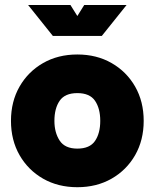

<svg xmlns="http://www.w3.org/2000/svg" viewBox="-20 -743 626 777"><path d="M24.4 -253.9Q24.4 -332 59.1 -392.6Q93.8 -453.1 154.3 -487.8Q214.8 -522.5 293 -522.5Q371.1 -522.5 431.6 -487.8Q492.2 -453.1 526.9 -392.6Q561.5 -332 561.5 -253.9Q561.5 -175.8 526.9 -115.2Q492.2 -54.7 431.6 -20Q371.1 14.6 293 14.6Q214.8 14.6 154.3 -20Q93.8 -54.7 59.1 -115.2Q24.4 -175.8 24.4 -253.9ZM200.2 -253.9Q200.2 -206.5 221.4 -174.1Q242.7 -141.6 293 -141.6Q343.3 -141.6 364.5 -172.6Q385.7 -203.6 385.7 -253.9Q385.7 -304.2 364.5 -335.2Q343.3 -366.2 293 -366.2Q242.7 -366.2 221.4 -335.2Q200.2 -304.2 200.2 -253.9ZM265.1 -722.7 293 -678.2 320.8 -722.7H492.2L392.1 -597.7H193.8L93.8 -722.7Z"/></svg>

Font: Giphurs Black
Style: Regular
Weight: 900
Version: Version 0.920; ttfautohint (v1.8.4.7-5d5b)